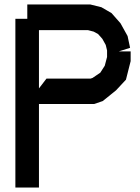

<svg xmlns="http://www.w3.org/2000/svg" viewBox="-20 -835 626 859"><path d="M511.2 -605H564.5V-561.5L543.5 -478.5L499 -430.7L439.5 -382.8L400.9 -369.6H154.3V3.9H48.8V-751H102.1V-814.9H384.3L433.6 -802.7L479 -776.4L519 -731L550.8 -673.8L562 -621.1ZM459 -580.1V-609.4L453.1 -633.8L438 -661.1L418.9 -682.6L399.4 -693.4L373.5 -700.2H154.3V-439.5L188 -483.4H385.3L394 -486.3L428.7 -509.8L448.7 -541Z"/></svg>

Font: Gap Sans
Style: Bold
Weight: 400
Designer: Alexandre Liziard and Etienne Ozeray
Foundry: Interstices.io
Version: Version 1.610